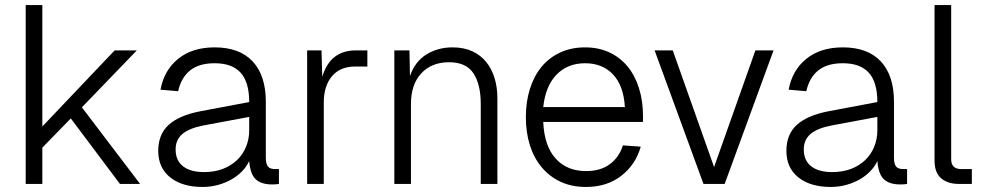

<svg xmlns="http://www.w3.org/2000/svg" viewBox="-20 -730 3917 762"><path d="M82 0V-710H148V-228L435 -530H523L305 -304L536 0H456L261 -260L148 -144V0Z M784 12Q703 12 655.5 -26Q608 -64 608 -131Q608 -197 649.5 -234.5Q691 -272 773 -288L969 -325Q969 -404 935 -441.5Q901 -479 832 -479Q770 -479 734.5 -450.5Q699 -422 687 -368L617 -374Q631 -451 687 -496.5Q743 -542 832 -542Q931 -542 983 -486Q1035 -430 1035 -326V-105Q1035 -79 1043.5 -69Q1052 -59 1071 -59H1087V0Q1082 1 1075 1.5Q1068 2 1060 2Q1017 2 995 -18.5Q973 -39 969 -91Q959 -69 940.5 -50Q922 -31 898 -17.5Q874 -4 845 4Q816 12 784 12ZM790 -47Q831 -47 864 -59.5Q897 -72 920.5 -94.5Q944 -117 956.5 -147.5Q969 -178 969 -213V-266L787 -232Q730 -221 703.5 -198Q677 -175 677 -137Q677 -93 706.5 -70Q736 -47 790 -47Z M1199 0V-530H1256L1259 -425Q1290 -530 1392 -530H1438V-466H1390Q1330 -466 1297.5 -427.5Q1265 -389 1265 -323V0Z M1545 0V-530H1605L1607 -428Q1627 -486 1672.5 -514Q1718 -542 1776 -542Q1821 -542 1854.5 -526.5Q1888 -511 1910 -483.5Q1932 -456 1943 -419.5Q1954 -383 1954 -341V0H1888V-317Q1888 -395 1859 -439Q1830 -483 1762 -483Q1693 -483 1652 -439Q1611 -395 1611 -317V0Z M2306 12Q2249 12 2205 -8.5Q2161 -29 2130 -66Q2099 -103 2083 -153.5Q2067 -204 2067 -265Q2067 -326 2083 -377Q2099 -428 2129 -464.5Q2159 -501 2203 -521.5Q2247 -542 2302 -542Q2355 -542 2397.5 -522.5Q2440 -503 2470 -467Q2500 -431 2516 -380Q2532 -329 2532 -267V-246H2136Q2140 -151 2185 -101Q2230 -51 2306 -51Q2364 -51 2401 -79Q2438 -107 2452 -153L2523 -148Q2503 -77 2446 -32.5Q2389 12 2306 12ZM2460 -305Q2455 -390 2413 -434.5Q2371 -479 2302 -479Q2233 -479 2189 -434Q2145 -389 2136 -305Z M2772 0 2578 -530H2650L2814 -67L2978 -530H3050L2856 0Z M3277 12Q3196 12 3148.5 -26Q3101 -64 3101 -131Q3101 -197 3142.5 -234.5Q3184 -272 3266 -288L3462 -325Q3462 -404 3428 -441.5Q3394 -479 3325 -479Q3263 -479 3227.5 -450.5Q3192 -422 3180 -368L3110 -374Q3124 -451 3180 -496.5Q3236 -542 3325 -542Q3424 -542 3476 -486Q3528 -430 3528 -326V-105Q3528 -79 3536.5 -69Q3545 -59 3564 -59H3580V0Q3575 1 3568 1.5Q3561 2 3553 2Q3510 2 3488 -18.5Q3466 -39 3462 -91Q3452 -69 3433.5 -50Q3415 -31 3391 -17.5Q3367 -4 3338 4Q3309 12 3277 12ZM3283 -47Q3324 -47 3357 -59.5Q3390 -72 3413.5 -94.5Q3437 -117 3449.5 -147.5Q3462 -178 3462 -213V-266L3280 -232Q3223 -221 3196.5 -198Q3170 -175 3170 -137Q3170 -93 3199.5 -70Q3229 -47 3283 -47Z M3786 0Q3741 0 3715 -22.5Q3689 -45 3689 -93V-710H3755V-98Q3755 -59 3795 -59H3837V0Z"/></svg>

Font: Geist Light
Style: Regular
Weight: 400
Designer: Basement.studio, Andrés Briganti, Mateo Zaragoza
Foundry: Basement.studio, Vercel, Andrés Briganti, Guido Ferreyra, Mateo Zaragoza
Version: Version 1.401